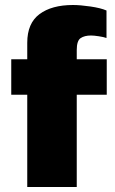

<svg xmlns="http://www.w3.org/2000/svg" viewBox="-20 -748 459 768"><path d="M406 -706V-596Q395 -600 375 -603Q355 -606 344 -606Q318 -606 302.5 -595.5Q287 -585 287 -548V-511H407V-369H287V0H89V-369H25V-511H89V-577Q89 -655 138 -691.5Q187 -728 272 -728Q301 -728 342 -722Q383 -716 406 -706Z"/></svg>

Font: Chivo Black
Style: Regular
Weight: 900
Designer: Hector Gatti
Foundry: Omnibus-Type
Version: Version 1.007